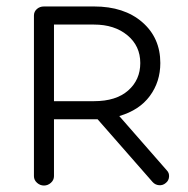

<svg xmlns="http://www.w3.org/2000/svg" viewBox="-20 -563 582 594"><path d="M493 3Q484 11 472 10Q460 9 452 0L282 -194H147V-18Q147 -6 137.5 2.5Q128 11 116 11Q104 11 94.5 2.5Q85 -6 85 -18V-515Q85 -527 94 -535Q103 -543 116 -543H271Q364 -543 420 -494.5Q476 -446 476 -368Q476 -310 443.5 -266Q411 -222 349 -204L496 -36Q504 -28 503 -16Q502 -4 493 3ZM271 -487H147V-250H271Q339 -250 376.5 -283Q414 -316 414 -368Q414 -421 374 -454Q334 -487 271 -487Z"/></svg>

Font: Hoogli Medium
Style: Regular
Weight: 500
Designer: Anand Singh Naorem
Foundry: Brand New Type
Version: Version 1.00 b007